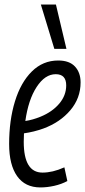

<svg xmlns="http://www.w3.org/2000/svg" viewBox="-20 -811 373 841"><path d="M275 -18Q249 -4 217.5 3Q186 10 157 10Q90 10 55 -39.5Q20 -89 20 -180Q20 -284 45.5 -367Q71 -450 119.5 -498Q168 -546 235 -546Q284 -546 308.5 -519.5Q333 -493 333 -450Q333 -381 288 -328Q243 -275 170 -248Q128 -233 85 -227Q84 -209 84 -190Q84 -55 166 -55Q188 -55 211.5 -60.5Q235 -66 262 -78ZM224 -486Q177 -486 140.5 -430Q104 -374 91 -281Q124 -286 158 -300Q209 -321 239.5 -357Q270 -393 270 -437Q270 -486 224 -486ZM218 -597 159 -791H225L271 -597Z"/></svg>

Font: Georama Condensed
Style: Italic
Weight: 400
Width: 3
Italic angle: -9°
Designer: Jean-Baptiste Levee
Foundry: Production Type
Version: Version 1.000